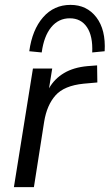

<svg xmlns="http://www.w3.org/2000/svg" viewBox="-20 -767 450 787"><path d="M37 0 115 -486H194L181 -405Q203 -444 242.5 -467.5Q282 -491 339 -496L378 -499L379 -429L323 -424Q243 -416 207.5 -376Q172 -336 161 -268L119 0ZM151 -552 100 -557Q112 -645 156.5 -696Q201 -747 269 -747Q336 -747 375 -696Q414 -645 409 -557L358 -552Q361 -619 336.5 -655.5Q312 -692 266 -692Q220 -692 190 -655.5Q160 -619 151 -552Z"/></svg>

Font: Nunito Sans
Style: Italic
Weight: 400
Italic angle: -9°
Designer: Vernon Adams
Foundry: Vernon Adams
Version: Version 3.006; ttfautohint (v1.8.3)